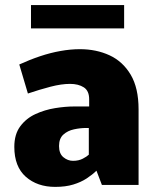

<svg xmlns="http://www.w3.org/2000/svg" viewBox="-20 -731 613 759"><path d="M198.2 7.8Q127.4 7.8 82 -32.2Q36.6 -72.3 36.6 -150.4Q36.6 -200.2 60.1 -231.7Q83.5 -263.2 120.1 -280Q156.7 -296.9 197.5 -303.5Q238.3 -310.1 272.9 -310.1H332.5V-338.4Q332.5 -372.1 311.3 -385.7Q290 -399.4 256.8 -399.4Q222.7 -399.4 179.7 -388.2Q136.7 -377 90.3 -361.3L56.2 -476.1Q97.7 -495.1 138.7 -508.8Q179.7 -522.5 219.5 -529.5Q259.3 -536.6 295.9 -536.6Q360.4 -536.6 412.8 -512.5Q465.3 -488.3 496.6 -435.8Q527.8 -383.3 527.8 -298.8V0H382.8L361.3 -56.2Q344.7 -40 322.3 -25.4Q299.8 -10.7 269.5 -1.5Q239.3 7.8 198.2 7.8ZM268.6 -95.2Q291 -95.2 307.4 -103.8Q323.7 -112.3 331.1 -119.6V-225.1H320.3Q297.4 -225.1 272.5 -219.7Q247.6 -214.4 230.5 -199Q213.4 -183.6 213.4 -153.8Q213.4 -123.5 230.7 -109.4Q248 -95.2 268.6 -95.2ZM102.5 -618.7V-710.9H470.7V-618.7Z"/></svg>

Font: Comme Black
Style: Regular
Weight: 900
Version: Version 1.000;gftools[0.9.27]